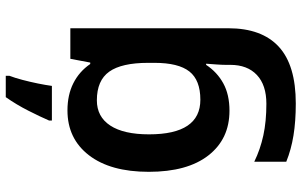

<svg xmlns="http://www.w3.org/2000/svg" viewBox="-210 -596 1046 666"><g transform="rotate(-90 313.0 -263.0)"><path d="M263 -552Q317 -552 357.5 -531.5Q398 -511 424 -473H429L442 -542H548V6Q548 122 484 181Q420 240 287 240Q225 240 176 232Q127 224 85 207V96Q128 117 176.5 127.5Q225 138 286 138Q351 138 386 105Q421 72 421 13V-3Q421 -16 422.5 -36.5Q424 -57 425 -71H421Q396 -33 357 -11.5Q318 10 262 10Q164 10 107 -63Q50 -136 50 -270Q50 -403 107.5 -477.5Q165 -552 263 -552ZM298 -450Q241 -450 210.5 -403.5Q180 -357 180 -269Q180 -91 300 -91Q368 -91 398 -129Q428 -167 428 -250V-272Q428 -364 397.5 -407Q367 -450 298 -450ZM383 -753Q376 -735 369 -708.5Q362 -682 356.5 -655Q351 -628 348 -606H228V-616Q241 -646 262 -687.5Q283 -729 309 -766H383Z"/></g></svg>

Font: Noto Sans Cherokee SemiBold
Style: Regular
Weight: 600
Designer: Monotype Design Team
Foundry: Monotype Imaging Inc.
Version: Version 2.001; ttfautohint (v1.8.4.7-5d5b)